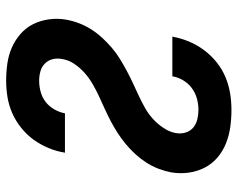

<svg xmlns="http://www.w3.org/2000/svg" viewBox="-96 -688 791 640"><g transform="rotate(-90 300.0 -367.5)"><path d="M254 8Q225 8 196.5 4Q168 0 142 -10.5Q116 -21 95 -39Q74 -57 61.5 -81.5Q49 -106 45 -134.5Q41 -163 46 -193Q50 -214 58 -235Q66 -256 78.5 -275.5Q91 -295 106.5 -312Q122 -329 140 -344Q158 -359 177.5 -371.5Q197 -384 217 -394.5Q237 -405 258 -414.5Q279 -424 299.5 -433.5Q320 -443 340 -454.5Q360 -466 377.5 -481.5Q395 -497 408 -516.5Q421 -536 424 -558Q427 -574 423 -589Q419 -604 408 -614.5Q397 -625 382 -629Q367 -633 351 -633Q333 -633 314.5 -628Q296 -623 281 -611.5Q266 -600 256 -582.5Q246 -565 243 -548Q243 -548 243 -547.5Q243 -547 243 -547H111Q111 -547 111.5 -547.5Q112 -548 112 -549Q116 -575 127 -601.5Q138 -628 154.5 -651Q171 -674 194 -692.5Q217 -711 243 -722.5Q269 -734 296.5 -738.5Q324 -743 351 -743Q380 -743 408.5 -739Q437 -735 462 -724Q487 -713 507.5 -695Q528 -677 540 -653Q552 -629 556 -600.5Q560 -572 555 -543Q551 -521 543 -500Q535 -479 523 -460Q511 -441 495 -423.5Q479 -406 461.5 -391Q444 -376 424.5 -364Q405 -352 384.5 -341Q364 -330 343.5 -320.5Q323 -311 302.5 -301.5Q282 -292 261.5 -280.5Q241 -269 224 -253.5Q207 -238 194 -218.5Q181 -199 177 -178Q174 -161 178.5 -145.5Q183 -130 194.5 -120Q206 -110 222 -106Q238 -102 254 -102Q273 -102 291.5 -107Q310 -112 326 -123.5Q342 -135 352.5 -152.5Q363 -170 366 -188Q366 -188 366 -188.5Q366 -189 366 -189H498Q498 -189 498 -188.5Q498 -188 498 -187Q493 -160 482 -133.5Q471 -107 453.5 -83.5Q436 -60 413 -41.5Q390 -23 363.5 -12Q337 -1 309.5 3.5Q282 8 254 8Z"/></g></svg>

Font: Iosevka SS04 XBd Ex Obl
Style: Regular
Weight: 800
Width: 7
Italic angle: -9°
Monospace: yes
Designer: Belleve Invis
Foundry: Belleve Invis
Version: Version 19.0.0; ttfautohint (v1.8.4)